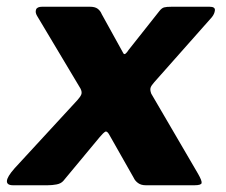

<svg xmlns="http://www.w3.org/2000/svg" viewBox="-44 -550 671 570"><path d="M544 -34Q556 -13 554.5 -6.5Q553 0 533 0H389Q375 0 366 -6.5Q357 -13 353 -22L281 -149Q274 -162 268.5 -159Q263 -156 252 -143L144 -13Q137 -5 124 -2.5Q111 0 97 0H-5Q-24 0 -23.5 -12.5Q-23 -25 -1 -50L186 -253Q195 -263 197.5 -270Q200 -277 195 -287L66 -503Q60 -513 63 -521.5Q66 -530 81 -530H223Q238 -530 246 -524Q254 -518 258 -508L321 -394Q324 -387 328.5 -390.5Q333 -394 338 -402L429 -517Q436 -526 443 -528Q450 -530 466 -530H578Q595 -530 594 -519.5Q593 -509 585 -499L414 -306Q405 -296 403 -289.5Q401 -283 405 -272L544 -34Z"/></svg>

Font: Libre Franklin ExtraBold
Style: Italic
Weight: 800
Italic angle: -8°
Designer: Pablo Impallari, Rodrigo Fuenzalida, Nhung Nguyen
Foundry: Impallari Type
Version: Version 3.000